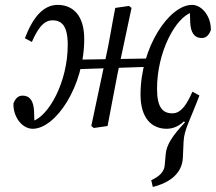

<svg xmlns="http://www.w3.org/2000/svg" viewBox="-20 -506 867 771"><path d="M593.5 244.7C661.3 228 711.1 190.9 714.3 127.7L717.3 61.2C719.5 14.8 744.7 -26.9 780.6 -121.8L750.8 -121.6L716.7 -20.1L722.9 -14.9C671.4 40.1 648.6 75.7 645.4 113.2L641.4 157.8C639.3 184.7 619.3 202.7 587.4 217.6L593.5 244.7ZM111.4 11.1C202.2 11.1 318.2 -157.2 318.2 -349.1C318.3 -445.1 272.5 -485.4 213.3 -486.4C154.7 -487.3 112.2 -437.1 80 -352.5L108 -337.5C128.2 -383.6 152.2 -424.4 190.2 -424.4C228.1 -424.4 252 -402.4 252 -325.7C252 -177.7 176.8 -40.9 110.5 -19L118.7 -1.4L116.7 -60.5C114.7 -96.9 102.5 -121.9 70.5 -121.9C58.1 -121.9 44 -116.7 34 -90.5C32 -38.2 67.8 11.1 111.4 11.1ZM356.7 8 412 0C426 -71 438.1 -140.1 452.1 -210.1L508.2 -474.2L498.1 -482.2L442.8 -474.2C428.7 -403.2 418.6 -334.2 402.6 -264.1L346.6 -0.1L356.7 8ZM282.2 -227.9 584.7 -238 584.7 -271.2 282.2 -266.3 282.2 -227.9ZM647.3 11.1C705.8 12.1 748.4 -38.2 780.6 -122.7L752.6 -137.8C732.4 -91.7 709.4 -50.9 672.4 -50.9C634.5 -50.9 610.5 -72.9 610.6 -149.6C610.6 -297.6 684.8 -435.4 750.1 -456.3L741.9 -473.9L743.9 -414.8C745.9 -378.4 758.1 -353.4 790.1 -353.4C802.5 -353.4 816.6 -358.6 826.6 -384.8C828.6 -437.1 792.8 -486.4 751.1 -486.4C660.4 -486.4 544.4 -318.1 544.3 -126.2C544.3 -30.2 590 10.1 647.3 11.1Z"/></svg>

Font: Source Serif Variable
Style: Italic
Weight: 389
Italic angle: -12°
Designer: Frank Grießhammer
Foundry: Adobe Systems Incorporated
Version: Version 3.001;hotconv 1.0.111;makeotfexe 2.5.65597